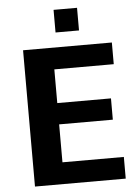

<svg xmlns="http://www.w3.org/2000/svg" viewBox="-60 -950 707 995"><g transform="rotate(-5 293.5 -452.0)"><path d="M256.8 -903.8H378.9V-786.1H256.8ZM233.9 -420.9H513.2V-310.1H233.9V-112.8H553.2V0H81.1V-709H543V-596.2H233.9Z"/></g></svg>

Font: Sarala
Style: Bold
Weight: 700
Designer: Andres Torresi
Foundry: Huerta Tipografica
Version: Version 1.004;PS 001.003;hotconv 1.0.70;makeotf.lib2.5.58329